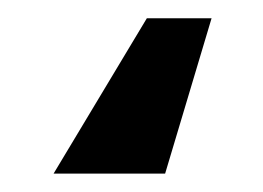

<svg xmlns="http://www.w3.org/2000/svg" viewBox="-20 21 288 210"><path d="M211.4 41 160.6 210.9H38.6L140.6 41Z"/></svg>

Font: Inter Tight SemiBold
Style: Regular
Weight: 600
Designer: Rasmus Andersson
Foundry: rsms
Version: Version 3.004; ttfautohint (v1.8.4.7-5d5b)